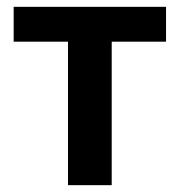

<svg xmlns="http://www.w3.org/2000/svg" viewBox="-20 -542 526 562"><path d="M179 -420H20V-522H466V-420H307V0H179Z"/></svg>

Font: IBM Plex Sans SmBld
Style: Regular
Weight: 600
Designer: Mike Abbink, Paul van der Laan, Pieter van Rosmalen
Foundry: Bold Monday
Version: Version 3.005